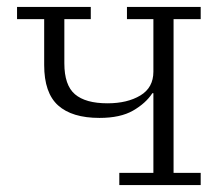

<svg xmlns="http://www.w3.org/2000/svg" viewBox="-20 -532 643 552"><path d="M323 -35H421V-264H418Q399 -235 362.5 -214Q326 -193 266 -193Q187 -193 147 -229Q107 -265 107 -345V-477H29V-512H241V-477H165V-350Q165 -287 195.5 -261Q226 -235 289 -235Q346 -235 383.5 -257.5Q421 -280 421 -326V-477H345V-512H557V-477H479V-35H557V0H323Z"/></svg>

Font: IBM Plex Serif Light
Style: Regular
Weight: 300
Designer: Mike Abbink, Paul van der Laan, Pieter van Rosmalen
Foundry: Bold Monday
Version: Version 3.001